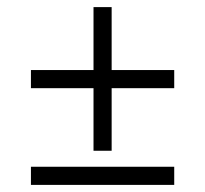

<svg xmlns="http://www.w3.org/2000/svg" viewBox="-20 -506 577 540"><path d="M67 -258V-309H243V-486H294V-309H470V-258H294V-82H243V-258ZM67 14V-37H470V14Z"/></svg>

Font: Arapey Regular-Display
Style: Regular
Weight: 400
Designer: Eduardo Rodriguez Tunni
Foundry: Eduardo Rodriguez Tunni
Version: Version 4.000